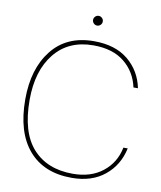

<svg xmlns="http://www.w3.org/2000/svg" viewBox="-96 -961 880 1051"><g transform="rotate(10 344.0 -435.5)"><path d="M366 -744Q485 -744 556.5 -685Q628 -626 647 -532H622Q604 -616 539.5 -668.5Q475 -721 367 -721Q229 -721 151.5 -625Q74 -529 74 -367Q74 -186 154 -97.5Q234 -9 376 -9Q477 -9 542.5 -61Q608 -113 625 -198H649Q629 -103 557.5 -44.5Q486 14 374 14Q219 14 134.5 -84.5Q50 -183 50 -366Q50 -536 132.5 -640Q215 -744 366 -744ZM348 -839Q340 -847 340 -858Q340 -869 348 -877Q356 -885 367 -885Q378 -885 386 -877Q394 -869 394 -858Q394 -847 386 -839Q378 -831 367 -831Q356 -831 348 -839Z"/></g></svg>

Font: Nacelle Thin
Style: Regular
Weight: 100
Designer: Sora Sagano
Foundry: Sora Sagano
Version: Version 1.000;FEAKit 1.0